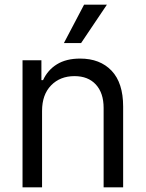

<svg xmlns="http://www.w3.org/2000/svg" viewBox="-20 -804 625 824"><path d="M254.3 -619.3 340.9 -784.1H438.9L328.1 -619.3ZM76.7 0V-545.5H157.7V-460.2H164.8Q184.7 -503.6 224.4 -528.1Q264.2 -552.6 323.9 -552.6Q409.4 -552.6 459 -500.4Q508.5 -448.2 508.5 -346.6V0H424.7V-340.9Q424.7 -404.8 391.5 -441.1Q358.3 -477.3 299.7 -477.3Q237.9 -477.3 199.2 -437.5Q160.5 -397.7 160.5 -328.1V0Z"/></svg>

Font: TID UI
Style: Regular
Weight: 400
Designer: The TID Project Authors
Foundry: Bakken & Bæck
Version: Version 1.001;hotconv 1.0.109;makeotfexe 2.5.65596